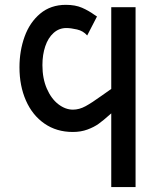

<svg xmlns="http://www.w3.org/2000/svg" viewBox="-20 -754 640 774"><path d="M526.5 0V-725H428.5V-395.5Q415.5 -387 389.5 -368Q350 -339.5 324.8 -325.8Q299.5 -312 274 -312Q243.5 -312 215 -334Q186.5 -356 168.8 -396.8Q151 -437.5 151 -491.5Q151 -533.5 162.5 -567.5Q174 -601.5 196 -621.2Q218 -641 247.5 -641Q265.5 -641 290.5 -635.2Q315.5 -629.5 331.5 -611L371 -687.5Q364.5 -691.5 361 -694Q337.5 -711 310.5 -722.8Q283.5 -734.5 245.5 -734.5Q184.5 -734.5 142.2 -699.2Q100 -664 79.2 -606.5Q58.5 -549 58.5 -482.5Q58.5 -408 84.5 -348.8Q110.5 -289.5 159.2 -255.8Q208 -222 273.5 -222Q306 -222 332.5 -231.8Q359 -241.5 378 -255.2Q397 -269 420.5 -290L428.5 -297Q444.5 -311 456.5 -319.5Q468.5 -328 481 -331.5V-422.5Q456 -414 428.5 -395.5V0Z"/></svg>

Font: JuliaMono
Style: Regular
Weight: 400
Monospace: yes
Designer: cormullion
Foundry: corm
Version: Version 0.055; ttfautohint (v1.8.4)